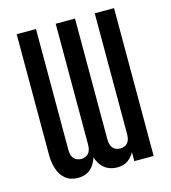

<svg xmlns="http://www.w3.org/2000/svg" viewBox="-110 -824 821 922"><g transform="rotate(-15 300.0 -363.5)"><path d="M165 8Q148 8 131.5 3Q115 -2 102 -13Q89 -24 80.5 -38.5Q72 -53 67 -69.5Q62 -86 60 -103Q58 -120 58 -136V-735H154V-136Q154 -125 156 -114Q158 -103 164.5 -94Q171 -85 181.5 -80.5Q192 -76 203 -76Q214 -76 224.5 -80.5Q235 -85 241.5 -94Q248 -103 250 -114Q252 -125 252 -136V-735H348V-136Q348 -125 350 -114Q352 -103 358.5 -94Q365 -85 375.5 -80.5Q386 -76 397 -76Q408 -76 418.5 -80.5Q429 -85 435.5 -94Q442 -103 444 -114Q446 -125 446 -136V-735H542V0H446V-45Q440 -33 431 -23Q422 -13 411 -5.5Q400 2 386.5 5Q373 8 359 8Q343 8 326.5 3Q310 -2 297 -12.5Q284 -23 275 -37.5Q266 -52 261 -68Q256 -52 247.5 -37.5Q239 -23 226.5 -12.5Q214 -2 198 3Q182 8 165 8Z"/></g></svg>

Font: Iosevka Fixed Curly Md Ex
Style: Regular
Weight: 500
Width: 7
Monospace: yes
Designer: Belleve Invis
Foundry: Belleve Invis
Version: Version 30.1.2